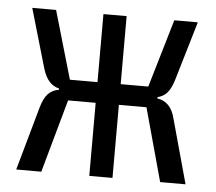

<svg xmlns="http://www.w3.org/2000/svg" viewBox="-43 -563 686 610"><g transform="rotate(5 300.0 -258.0)"><path d="M263 -233H175L110 0H30L87 -203Q95 -232 108.5 -246.5Q122 -261 143 -264V-268Q124 -273 111.5 -287Q99 -301 91 -327L36 -516H112L175 -299H263V-516H337V-299H425L489 -516H564L508 -327Q500 -301 488.5 -287Q477 -273 457 -268V-264Q478 -261 492.5 -246.5Q507 -232 514 -203L570 0H489L425 -233H337V0H263Z"/></g></svg>

Font: Lilex
Style: Regular
Weight: 400
Monospace: yes
Designer: Mike Abbink, Paul van der Laan, Pieter van Rosmalen, Mikhael Khrustik
Foundry: Mikhael Khrustik
Version: Version 2.510